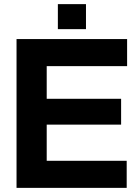

<svg xmlns="http://www.w3.org/2000/svg" viewBox="-20 -909 663 929"><path d="M60 0H593V-131H206V-306H566V-431H206V-589H595V-720H60ZM260 -768H396V-889H260Z"/></svg>

Font: Aspekta 650
Style: Regular
Weight: 650
Designer: Ivo Dolenc
Version: Version 2.000